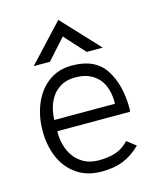

<svg xmlns="http://www.w3.org/2000/svg" viewBox="-109 -787 720 871"><g transform="rotate(-15 251.5 -352.0)"><path d="M48.8 -241.2Q48.8 -309.1 72.5 -366.7Q96.2 -424.3 142.3 -459.2Q188.5 -494.1 253.9 -494.1Q361.8 -494.1 408.9 -422.4Q456.1 -350.6 456.1 -236.8Q456.1 -233.9 455.3 -229.5Q454.6 -225.1 454.1 -223.1H112.8Q111.3 -175.3 128.2 -135.3Q145 -95.2 179 -71Q212.9 -46.9 261.2 -46.9Q308.1 -46.9 341.6 -58.3Q375 -69.8 402.8 -99.1L444.8 -66.9Q405.3 -28.3 362.5 -11.2Q319.8 5.9 262.2 5.9Q192.9 5.9 144.8 -27.3Q96.7 -60.5 72.8 -116.5Q48.8 -172.4 48.8 -241.2ZM397.9 -275.9Q399.4 -323.7 383.8 -360.4Q368.2 -397 335.2 -417.5Q302.2 -438 253.9 -438Q209 -438 177.5 -416.3Q146 -394.5 130.1 -357.9Q114.3 -321.3 112.8 -275.9ZM85.9 -536.1 248 -710 410.2 -536.1H335L248 -631.8L162.1 -536.1Z"/></g></svg>

Font: Acari Sans Light
Style: Regular
Weight: 300
Designer: Alfredo Marco Pradil and Stefan Peev
Foundry: Hanken Design Co.
Version: Version 1.045;January 11, 2019;FontCreator 11.5.0.2425 64-bi